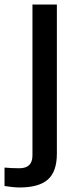

<svg xmlns="http://www.w3.org/2000/svg" viewBox="-95 -620 320 849"><path d="M-8.5 209Q-23.5 209 -41.5 207Q-59.5 205 -75 202.5V121Q-62.5 122.5 -43 123.2Q-23.5 124 -9 124Q48.5 124 48.5 67.5V-600H156.5V59.5Q156.5 139 116.5 174Q76.5 209 -8.5 209Z"/></svg>

Font: Big Shoulders Stencil Display
Style: Bold
Weight: 700
Designer: Patric King
Foundry: XO Type Co
Version: Version 1.000